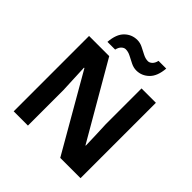

<svg xmlns="http://www.w3.org/2000/svg" viewBox="-236 -1105 1286 1286"><g transform="rotate(45 406.5 -462.5)"><path d="M723 0H531L220 -540H216Q218 -489 220.5 -438Q223 -387 225 -336V0H90V-714H281L591 -179H594Q593 -229 591 -278Q589 -327 587 -376V-714H723ZM205 -773Q211 -851 248.5 -887.5Q286 -924 338 -924Q365 -924 390.5 -911Q416 -898 440.5 -885.5Q465 -873 488 -873Q503 -873 517 -886Q531 -899 537 -925H610Q604 -848 566 -811Q528 -774 477 -774Q451 -774 425.5 -786.5Q400 -799 375.5 -812Q351 -825 327 -825Q312 -825 298 -812Q284 -799 278 -773Z"/></g></svg>

Font: Noto Sans Kannada
Style: Bold
Weight: 700
Designer: Jelle Bosma - Monotype Design Team
Foundry: Monotype Imaging Inc.
Version: Version 2.005; ttfautohint (v1.8.4.7-5d5b)